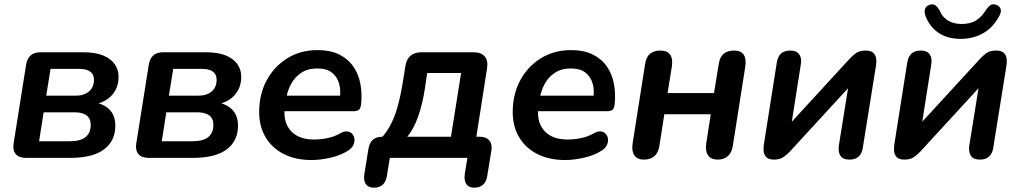

<svg xmlns="http://www.w3.org/2000/svg" viewBox="-20 -731 4722 889"><path d="M100 0Q68 0 53 -17.5Q38 -35 43 -67L101 -432Q106 -461 122.5 -475Q139 -489 167 -489H365Q422 -489 458 -474Q494 -459 511.5 -433.5Q529 -408 529 -376Q529 -320 493 -285Q457 -250 396 -245L399 -259Q453 -255 483.5 -227Q514 -199 514 -149Q514 -79 462 -39.5Q410 0 305 0ZM161 -77H303Q353 -77 376.5 -96.5Q400 -116 400 -153Q400 -182 381 -196.5Q362 -211 325 -211H182ZM194 -288H331Q369 -288 392 -307.5Q415 -327 415 -362Q415 -387 397.5 -399.5Q380 -412 348 -412H214Z M668 0Q636 0 621 -17.5Q606 -35 611 -67L669 -432Q674 -461 690.5 -475Q707 -489 735 -489H933Q990 -489 1026 -474Q1062 -459 1079.5 -433.5Q1097 -408 1097 -376Q1097 -320 1061 -285Q1025 -250 964 -245L967 -259Q1021 -255 1051.5 -227Q1082 -199 1082 -149Q1082 -79 1030 -39.5Q978 0 873 0ZM729 -77H871Q921 -77 944.5 -96.5Q968 -116 968 -153Q968 -182 949 -196.5Q930 -211 893 -211H750ZM762 -288H899Q937 -288 960 -307.5Q983 -327 983 -362Q983 -387 965.5 -399.5Q948 -412 916 -412H782Z M1423 10Q1349 10 1294.5 -17.5Q1240 -45 1210 -95Q1180 -145 1180 -212Q1180 -294 1214.5 -358.5Q1249 -423 1310 -461Q1371 -499 1450 -499Q1511 -499 1552 -478Q1593 -457 1617 -421.5Q1641 -386 1649 -341Q1657 -296 1652 -249Q1650 -228 1641 -222Q1632 -216 1616 -216H1280L1290 -288H1570L1553 -273Q1559 -313 1550 -344.5Q1541 -376 1516.5 -395Q1492 -414 1449 -414Q1405 -414 1375 -394Q1345 -374 1328 -342.5Q1311 -311 1305 -275L1300 -244Q1288 -171 1324 -128Q1360 -85 1434 -85Q1464 -85 1496 -91.5Q1528 -98 1554 -113Q1573 -124 1587.5 -122.5Q1602 -121 1610.5 -111.5Q1619 -102 1621 -88.5Q1623 -75 1616.5 -60.5Q1610 -46 1594 -35Q1559 -12 1511 -1Q1463 10 1423 10Z M1711 138Q1686 138 1674 121.5Q1662 105 1667 75L1686 -42Q1695 -98 1751 -98H1783L1734 -79Q1763 -108 1784 -145Q1805 -182 1819.5 -232Q1834 -282 1845 -350L1857 -425Q1862 -457 1881 -473Q1900 -489 1931 -489H2172Q2208 -489 2224.5 -469.5Q2241 -450 2235 -414L2181 -68L2156 -98H2199Q2231 -98 2245.5 -81Q2260 -64 2255 -33L2236 84Q2227 138 2175 138Q2150 138 2139 121.5Q2128 105 2132 75L2144 0H1785L1771 85Q1762 138 1711 138ZM1866 -98H2068L2115 -393H1958L1947 -319Q1937 -252 1916.5 -193Q1896 -134 1866 -98Z M2597 10Q2523 10 2468.5 -17.5Q2414 -45 2384 -95Q2354 -145 2354 -212Q2354 -294 2388.5 -358.5Q2423 -423 2484 -461Q2545 -499 2624 -499Q2685 -499 2726 -478Q2767 -457 2791 -421.5Q2815 -386 2823 -341Q2831 -296 2826 -249Q2824 -228 2815 -222Q2806 -216 2790 -216H2454L2464 -288H2744L2727 -273Q2733 -313 2724 -344.5Q2715 -376 2690.5 -395Q2666 -414 2623 -414Q2579 -414 2549 -394Q2519 -374 2502 -342.5Q2485 -311 2479 -275L2474 -244Q2462 -171 2498 -128Q2534 -85 2608 -85Q2638 -85 2670 -91.5Q2702 -98 2728 -113Q2747 -124 2761.5 -122.5Q2776 -121 2784.5 -111.5Q2793 -102 2795 -88.5Q2797 -75 2790.5 -60.5Q2784 -46 2768 -35Q2733 -12 2685 -1Q2637 10 2597 10Z M2962 8Q2931 8 2917.5 -11.5Q2904 -31 2909 -66L2967 -435Q2972 -468 2990.5 -482.5Q3009 -497 3037 -497Q3069 -497 3082.5 -478.5Q3096 -460 3091 -424L3071 -300H3286L3308 -435Q3313 -468 3331.5 -482.5Q3350 -497 3378 -497Q3410 -497 3423 -478.5Q3436 -460 3431 -424L3373 -55Q3368 -24 3350 -8Q3332 8 3303 8Q3272 8 3258.5 -12Q3245 -32 3250 -67L3271 -202H3056L3033 -55Q3028 -23 3009.5 -7.5Q2991 8 2962 8Z M3564 8Q3537 8 3526.5 -5Q3516 -18 3515.5 -35Q3515 -52 3517 -63L3577 -443Q3582 -471 3597.5 -484Q3613 -497 3639 -497Q3668 -497 3680.5 -479.5Q3693 -462 3688 -433L3640 -128H3610L3915 -460Q3926 -472 3942.5 -484.5Q3959 -497 3987 -497Q4013 -497 4024 -486Q4035 -475 4037 -458.5Q4039 -442 4036 -427L3975 -47Q3971 -20 3955.5 -6Q3940 8 3914 8Q3883 8 3871.5 -9.5Q3860 -27 3864 -57L3913 -362H3943L3638 -30Q3627 -18 3609.5 -5Q3592 8 3564 8Z M4168 8Q4141 8 4130.5 -5Q4120 -18 4119.5 -35Q4119 -52 4121 -63L4181 -443Q4186 -471 4201.5 -484Q4217 -497 4243 -497Q4272 -497 4284.5 -479.5Q4297 -462 4292 -433L4244 -128H4214L4519 -460Q4530 -472 4546.5 -484.5Q4563 -497 4591 -497Q4617 -497 4628 -486Q4639 -475 4641 -458.5Q4643 -442 4640 -427L4579 -47Q4575 -20 4559.5 -6Q4544 8 4518 8Q4487 8 4475.5 -9.5Q4464 -27 4468 -57L4517 -362H4547L4242 -30Q4231 -18 4213.5 -5Q4196 8 4168 8ZM4428 -551Q4367 -551 4325.5 -579Q4284 -607 4265 -658Q4258 -678 4263.5 -691Q4269 -704 4285 -709Q4300 -714 4311 -706.5Q4322 -699 4332 -679Q4346 -649 4371.5 -634.5Q4397 -620 4433 -620Q4471 -620 4497 -635Q4523 -650 4545 -684Q4556 -701 4566.5 -707.5Q4577 -714 4592 -709Q4607 -704 4612.5 -691Q4618 -678 4608 -659Q4580 -605 4533.5 -578Q4487 -551 4428 -551Z"/></svg>

Font: Nunito ExtraLight
Style: Italic
Weight: 200
Italic angle: -9°
Designer: Vernon Adams
Foundry: Vernon Adams
Version: Version 3.602